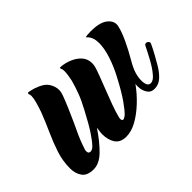

<svg xmlns="http://www.w3.org/2000/svg" viewBox="-86 -628 831 831"><g transform="rotate(-45 329.5 -213.0)"><path d="M98 5Q59 5 43.5 -17Q28 -39 28 -70Q28 -116 42 -158.5Q56 -201 75.5 -244Q95 -287 112 -331Q120 -354 126 -375.5Q132 -397 132 -410Q132 -420 129 -424V-427Q129 -432 136 -431Q144 -429 151.5 -427.5Q159 -426 167 -423Q206 -410 220.5 -388.5Q235 -367 235 -344Q235 -340 234.5 -336Q234 -332 233 -328Q231 -319 220 -291.5Q209 -264 195 -233Q179 -196 162 -160.5Q145 -125 131 -82Q130 -79 130 -73Q130 -59 142 -59Q153 -59 163 -69Q178 -84 199 -115.5Q220 -147 251 -206Q271 -243 282.5 -273.5Q294 -304 302 -334Q305 -348 307 -361.5Q309 -375 309 -385Q309 -397 306 -401Q304 -405 305 -408Q306 -411 311 -410Q337 -408 361.5 -397.5Q386 -387 402 -369Q418 -351 418 -324Q418 -314 415 -303Q412 -292 402 -265Q392 -238 378.5 -204Q365 -170 353 -137Q341 -104 335 -80Q334 -76 333.5 -73.5Q333 -71 333 -69Q333 -57 341 -57Q347 -57 358 -66Q373 -80 396.5 -113.5Q420 -147 451 -206Q474 -249 487.5 -291Q501 -333 501 -365Q501 -401 482 -419Q478 -423 478 -423Q478 -425 490 -426Q495 -426 500.5 -426.5Q506 -427 510 -427Q563 -427 587.5 -409.5Q612 -392 612 -368Q612 -363 610 -355Q604 -329 586.5 -291.5Q569 -254 545 -213Q528 -184 521.5 -162.5Q515 -141 515 -122Q515 -84 536 -84Q553 -84 570 -106Q587 -126 604.5 -158Q622 -190 634 -215Q637 -222 645 -222Q651 -222 656 -216.5Q661 -211 657 -203Q652 -193 646.5 -181.5Q641 -170 634 -158Q624 -140 610 -116Q596 -92 576.5 -73.5Q557 -55 530 -55Q508 -55 497 -73Q486 -91 486 -113Q486 -117 486 -121Q486 -125 487 -129Q461 -93 428.5 -62.5Q396 -32 362.5 -13.5Q329 5 298 5Q262 5 246.5 -18.5Q231 -42 231 -76Q231 -85 232.5 -94.5Q234 -104 235 -113Q201 -62 167 -28.5Q133 5 98 5Z"/></g></svg>

Font: Praise
Style: Regular
Weight: 400
Designer: Robert E. Leuschke
Foundry: Robert E. Leuschke
Version: Version 1.100; ttfautohint (v1.8.3)